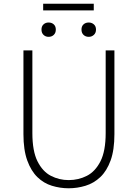

<svg xmlns="http://www.w3.org/2000/svg" viewBox="-20 -999 740 1032"><path d="M349 13Q303 13 259 -0.5Q215 -14 181 -47Q147 -80 126.5 -136.5Q106 -193 106 -278V-728H154V-284Q154 -187 181.5 -132Q209 -77 253.5 -54Q298 -31 349 -31Q402 -31 447 -54Q492 -77 520 -132Q548 -187 548 -284V-728H595V-278Q595 -193 574.5 -136.5Q554 -80 519 -47Q484 -14 439.5 -0.5Q395 13 349 13ZM241 -801Q225 -801 214 -811.5Q203 -822 203 -840Q203 -858 214 -868Q225 -878 241 -878Q258 -878 269 -868Q280 -858 280 -840Q280 -822 269 -811.5Q258 -801 241 -801ZM212 -943V-979H484V-943ZM457 -801Q440 -801 429 -811.5Q418 -822 418 -840Q418 -858 429 -868Q440 -878 457 -878Q473 -878 484.5 -868Q496 -858 496 -840Q496 -822 484.5 -811.5Q473 -801 457 -801Z"/></svg>

Font: Noto Sans KR ExtraLight
Style: Regular
Weight: 250
Designer: Ryoko NISHIZUKA  (kana, bopomofo & ideographs); Paul D. Hunt (Latin, Greek & Cyrillic); Sandoll Communications , Soo-you
Foundry: Adobe
Version: Version 2.004-H2;hotconv 1.0.118;makeotfexe 2.5.65603